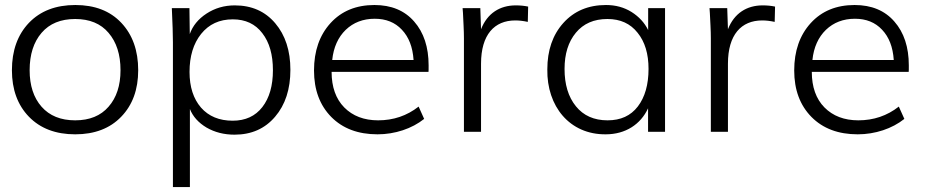

<svg xmlns="http://www.w3.org/2000/svg" viewBox="-20 -534 3771 778"><path d="M284.7 10.3C363.3 10.3 425.8 -13.7 471.2 -61C517.1 -108.4 540 -171.4 540 -249.5C540 -329.1 517.1 -393.1 471.7 -441.4C426.3 -489.7 364.3 -513.7 285.2 -513.7C206.1 -513.7 143.6 -489.7 97.2 -441.4C51.3 -393.1 28.3 -329.1 28.3 -249.5C28.3 -171.4 51.3 -108.4 97.2 -61C143.1 -13.7 205.6 10.3 284.7 10.3ZM284.7 -46.4C226.1 -46.4 180.7 -64.9 148.4 -101.6C116.2 -138.2 100.1 -187.5 100.1 -249.5C100.1 -313 116.2 -363.3 148.4 -400.9C180.7 -438.5 226.1 -457 284.7 -457C342.8 -457 388.2 -438.5 419.9 -400.9C452.1 -363.3 468.3 -313 468.3 -249.5C468.3 -187.5 452.1 -138.2 419.9 -101.6C388.2 -64.9 342.8 -46.4 284.7 -46.4Z M922.9 -44.9C868.7 -44.9 825.7 -62.5 794.4 -98.1C763.7 -133.8 748 -181.6 748 -242.7C748 -306.2 763.7 -357.4 794.9 -396.5C826.7 -436 869.1 -455.6 923.3 -455.6C974.6 -455.6 1014.6 -437 1043 -399.4C1071.8 -362.3 1085.9 -312.5 1085.9 -249.5C1085.9 -187 1071.8 -137.2 1043 -100.1C1014.6 -63.5 974.6 -44.9 922.9 -44.9ZM749.5 224.1V-92.3C761.7 -61.5 784.2 -36.6 816.9 -17.1C850.1 2 887.7 11.7 930.2 11.7C999 11.7 1053.7 -12.7 1094.7 -61C1136.2 -109.4 1156.7 -172.9 1156.7 -251C1156.7 -328.6 1136.2 -391.6 1095.2 -439.9C1054.2 -488.3 999.5 -512.2 931.2 -512.2C888.7 -512.2 850.6 -501 816.9 -479C783.2 -457 760.7 -429.2 749 -396L747.6 -501H676.3C679.2 -438 680.7 -391.6 680.7 -362.8V224.1Z M1326.2 -291C1331.5 -342.3 1350.1 -383.3 1380.9 -413.1C1412.1 -442.9 1451.2 -458 1498.5 -458C1543.9 -458 1580.6 -443.4 1608.4 -413.6C1636.7 -383.8 1652.3 -343.3 1655.8 -291ZM1509.8 10.3C1580.1 10.3 1649.4 -12.7 1698.7 -52.2L1676.3 -102.1C1628.9 -64.9 1574.2 -46.4 1512.2 -46.4C1455.1 -46.4 1409.2 -64 1375 -98.6C1340.8 -133.3 1323.7 -181.6 1323.7 -242.7H1716.3C1716.8 -246.1 1716.8 -254.9 1716.8 -269C1716.8 -342.8 1697.3 -402.3 1658.2 -446.8C1619.6 -491.2 1565.9 -513.7 1497.1 -513.7C1423.3 -513.7 1363.8 -489.3 1319.3 -440.4C1274.9 -391.6 1252.4 -327.6 1252.4 -248.5C1252.4 -169.9 1275.9 -107.4 1322.3 -60.1C1368.7 -13.2 1431.2 10.3 1509.8 10.3Z M1929.2 0V-275.9C1929.2 -393.6 1983.4 -451.2 2067.9 -451.2C2084 -451.2 2100.6 -449.2 2118.7 -445.3L2120.1 -507.3C2104 -510.7 2087.4 -512.2 2069.8 -512.2C2005.9 -512.2 1954.6 -480.5 1929.2 -415.5L1926.3 -501H1854.5L1856 -481.4L1858.4 -431.2C1859.4 -411.1 1859.9 -393.6 1859.9 -378.4V0Z M2441.9 -46.4C2387.2 -46.4 2344.2 -65.4 2313.5 -103.5C2282.7 -141.6 2267.6 -191.9 2267.6 -254.4C2267.6 -315.4 2282.7 -364.3 2313.5 -401.4C2344.2 -438.5 2386.7 -457 2441.4 -457C2493.7 -457 2534.2 -438.5 2563.5 -401.4C2593.3 -364.7 2607.9 -315.9 2607.9 -254.9C2607.9 -190.9 2593.3 -140.1 2564.5 -102.5C2535.6 -64.9 2495.1 -46.4 2441.9 -46.4ZM2434.6 10.3C2514.6 10.3 2576.2 -30.3 2606 -95.2V0H2674.8V-501H2606.4V-412.1C2591.8 -441.9 2569.3 -466.3 2539.1 -485.4C2508.8 -504.4 2474.1 -513.7 2435.5 -513.7C2363.8 -513.7 2306.2 -489.3 2262.7 -440.9C2219.2 -392.6 2197.8 -329.6 2197.8 -252.9C2195.3 -103.5 2288.1 11.7 2434.6 10.3Z M2929.7 0V-275.9C2929.7 -393.6 2983.9 -451.2 3068.4 -451.2C3084.5 -451.2 3101.1 -449.2 3119.1 -445.3L3120.6 -507.3C3104.5 -510.7 3087.9 -512.2 3070.3 -512.2C3006.3 -512.2 2955.1 -480.5 2929.7 -415.5L2926.8 -501H2855L2856.4 -481.4L2858.9 -431.2C2859.9 -411.1 2860.4 -393.6 2860.4 -378.4V0Z M3272 -291C3277.3 -342.3 3295.9 -383.3 3326.7 -413.1C3357.9 -442.9 3397 -458 3444.3 -458C3489.7 -458 3526.4 -443.4 3554.2 -413.6C3582.5 -383.8 3598.1 -343.3 3601.6 -291ZM3455.6 10.3C3525.9 10.3 3595.2 -12.7 3644.5 -52.2L3622.1 -102.1C3574.7 -64.9 3520 -46.4 3458 -46.4C3400.9 -46.4 3355 -64 3320.8 -98.6C3286.6 -133.3 3269.5 -181.6 3269.5 -242.7H3662.1C3662.6 -246.1 3662.6 -254.9 3662.6 -269C3662.6 -342.8 3643.1 -402.3 3604 -446.8C3565.4 -491.2 3511.7 -513.7 3442.9 -513.7C3369.1 -513.7 3309.6 -489.3 3265.1 -440.4C3220.7 -391.6 3198.2 -327.6 3198.2 -248.5C3198.2 -169.9 3221.7 -107.4 3268.1 -60.1C3314.5 -13.2 3377 10.3 3455.6 10.3Z"/></svg>

Font: Ride Light
Style: Regular
Weight: 300
Version: Version 3.000